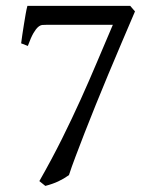

<svg xmlns="http://www.w3.org/2000/svg" viewBox="-20 -608 509 643"><path d="M432.1 -569.8Q409.7 -517.1 386.7 -463.4Q363.8 -409.7 342 -357.4Q320.3 -305.2 300.3 -255.9Q280.3 -206.5 263.4 -163.1Q246.6 -119.6 232.9 -83.5Q219.2 -47.4 210.9 -21.5Q193.8 -9.3 175 -0.5Q156.2 8.3 131.8 14.6L111.8 -1.5Q154.3 -76.2 188 -144Q221.7 -211.9 250.5 -275.6Q279.3 -339.4 305.2 -400.9Q331.1 -462.4 357.9 -524.9H136.2Q128.9 -524.9 122.1 -524.4Q115.2 -523.9 107.9 -517.8Q100.6 -511.7 92 -497.1Q83.5 -482.4 73.2 -454.1L50.8 -462.9Q52.2 -474.1 54.7 -491.2Q57.1 -508.3 60.1 -526.1Q63 -543.9 65.9 -560.8Q68.8 -577.6 71.8 -588.4H416Z"/></svg>

Font: Gentium Plus Cyr
Style: Regular
Weight: 400
Designer: J. Victor Gaultney, Annie Olsen, Iska Routamaa, Becca Hirsbrunner
Foundry: SIL International
Version: Version 5.000